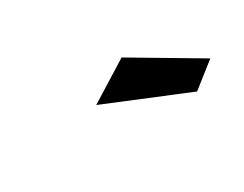

<svg xmlns="http://www.w3.org/2000/svg" viewBox="-33 -700 453 357"><g transform="rotate(-30 194.0 -521.5)"><path d="M229 -584 144 -531 319 -459 371 -500Z"/></g></svg>

Font: Hussar Milosc
Style: Bold
Weight: 700
Foundry: Cannot Into Space Fonts
Version: Version 1.02